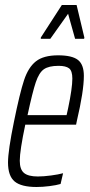

<svg xmlns="http://www.w3.org/2000/svg" viewBox="-20 -739 360 767"><path d="M12 -90Q12 -137 36 -254Q59 -367 76 -418.5Q93 -470 123.5 -494Q154 -518 212 -518Q268 -518 291.5 -499.5Q315 -481 315 -436Q315 -375 287 -256L284 -241H81Q59 -137 59 -97Q59 -62 76 -48Q93 -34 131 -34Q154 -34 184 -38Q214 -42 232 -47L222 -4Q205 1 177.5 4.5Q150 8 126 8Q65 8 38.5 -14Q12 -36 12 -90ZM246 -279 252 -306Q269 -387 269 -425Q269 -456 256 -466Q243 -476 214 -476Q175 -476 155.5 -462.5Q136 -449 123 -410.5Q110 -372 90 -279ZM143 -584V-589L227 -719H286L317 -589L316 -584H280L252 -684L181 -584Z"/></svg>

Font: Saira Ultra Condensed Light
Style: Italic
Weight: 300
Width: 1
Italic angle: -12°
Designer: Hector Gatti with collaboration of the Omnibus-Type team
Foundry: Omnibus-Type
Version: Version 1.001; ttfautohint (v1.8)